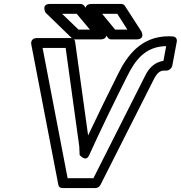

<svg xmlns="http://www.w3.org/2000/svg" viewBox="-20 -929 917 974"><path d="M382 -187 384 -143C384 -143 415 -104 432 -141C493 -276 558 -408 624 -540C667 -627 718 -693 823 -695L809 -620C761 -614 732 -577 718 -548L454 -25H323L196 -686H313ZM427 -242 361 -718C360 -728 351 -736 340 -736H169C130 -736 139 -702 139 -702L276 9C278 19 286 25 296 25H464C474 25 485 19 490 8L763 -532C775 -555 791 -571 810 -571H825C837 -571 851 -582 854 -596L877 -719C879 -732 871 -743 858 -744L837 -745H836C696 -745 625 -647 580 -556C527 -451 478 -349 427 -242ZM436 -779H378L295 -859H369ZM488 -729C537 -729 513 -772 513 -772L405 -902C402 -906 395 -909 388 -909H234C187 -909 211 -865 211 -865L345 -735C349 -732 354 -729 360 -729ZM626 -779H564L498 -859H575ZM670 -729C720 -729 697 -770 697 -770L613 -900C609 -906 602 -909 595 -909H446C397 -909 421 -866 421 -866L529 -736C532 -732 538 -729 545 -729Z"/></svg>

Font: Asimov
Style: WidOuIt
Weight: 500
Designer: Google
Version: Version 2.000980; 2014